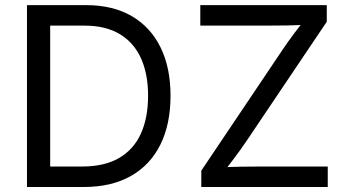

<svg xmlns="http://www.w3.org/2000/svg" viewBox="-20 -748 1391 768"><path d="M314.9 0H139.2V-82H309.1Q397.9 -82 456.3 -116Q514.6 -149.9 543.5 -213.4Q572.3 -276.9 572.3 -365.2Q572.3 -452.6 543.7 -515.4Q515.1 -578.1 458.7 -611.8Q402.3 -645.5 317.9 -645.5H135.3V-727.5H324.2Q430.7 -727.5 506.1 -684.1Q581.5 -640.6 621.8 -559.3Q662.1 -478 662.1 -365.2Q662.1 -251.5 621.6 -169.7Q581.1 -87.9 503.4 -43.9Q425.8 0 314.9 0ZM180.7 -727.5V0H87.9V-727.5ZM785.2 0V-65.4L1110.4 -549.3Q1132.3 -582 1157.2 -615Q1182.1 -647.9 1207 -680.2L1217.3 -649.9Q1172.4 -647 1127 -646.2Q1081.5 -645.5 1036.6 -645.5H781.2V-727.5H1287.1V-661.1L966.8 -185.1Q943.4 -150.4 917.2 -115.7Q891.1 -81.1 865.2 -47.4L855 -77.6Q899.9 -80.6 944.6 -81.3Q989.3 -82 1034.2 -82H1291V0Z"/></svg>

Font: Inter Variable LoSnoCo
Style: Regular
Weight: 400
Designer: Rasmus Andersson
Foundry: rsms
Version: Version 4.000;git-a52131595; featfreeze: case,dlig,ss01,ss02